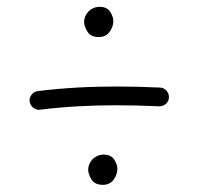

<svg xmlns="http://www.w3.org/2000/svg" viewBox="-20 -610 574 555"><path d="M65.9 -316.4C67.4 -302.2 81.1 -292.5 92.8 -292.5C93.8 -292.5 94.7 -292.5 96.2 -293C171.9 -302.2 243.7 -305.7 316.4 -305.7C356.9 -305.7 397.9 -304.7 439.5 -302.7H440.9C454.6 -302.7 467.8 -313 468.3 -328.1V-329.6C468.3 -343.3 457.5 -356.4 442.4 -356.9C399.9 -358.9 357.9 -359.9 316.4 -359.9C241.7 -359.9 167.5 -356.4 89.4 -346.7C75.2 -345.2 65.4 -332 65.4 -320.3C65.4 -318.8 65.4 -317.9 65.9 -316.4ZM223.1 -546.4C223.1 -539.1 226.1 -529.8 232.4 -519C238.8 -508.3 249.5 -502.9 265.6 -502.9C278.8 -502.9 289.6 -507.8 296.9 -518.1C304.2 -528.3 307.6 -538.6 307.6 -549.8C307.6 -557.1 304.7 -565.9 298.8 -575.7C292.5 -585.4 282.2 -590.3 268.1 -590.3C242.2 -590.3 223.1 -569.3 223.1 -546.4ZM234.9 -119.1C234.9 -111.8 237.8 -102.5 244.1 -91.8C250.5 -81.1 261.2 -75.7 277.3 -75.7C290.5 -75.7 301.3 -80.6 308.6 -90.8C315.9 -101.1 319.3 -111.3 319.3 -122.6C319.3 -129.9 316.4 -138.7 310.5 -148.4C304.2 -158.2 293.9 -163.1 279.8 -163.1C253.9 -163.1 234.9 -142.1 234.9 -119.1Z"/></svg>

Font: Mikhak Light
Style: Regular
Weight: 300
Designer: Amin Abedi
Version: Version 3.2